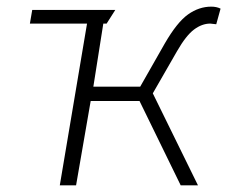

<svg xmlns="http://www.w3.org/2000/svg" viewBox="-20 -558 684 578"><path d="M301 -487H291L261 -297H402L476 -427Q513 -491 546 -514.5Q579 -538 616 -538Q632 -538 644 -532L631 -485Q622 -486 613 -487Q588 -487 564 -469Q540 -451 513 -404L440 -277L576 0H524L400 -254H253L209 0H160L242 -487H70L77 -528H327Z"/></svg>

Font: Nebula Sans Light
Style: Regular
Weight: 300
Italic angle: -9°
Designer: Paul D. Hunt for Adobe (as Source Sans)
Foundry: Nebula Entertainment & Broadcasting LLC
Version: Version 1.010